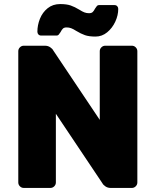

<svg xmlns="http://www.w3.org/2000/svg" viewBox="-20 -925 766 945"><path d="M70 0ZM484 -23 255 -365V-27Q255 -16 247 -8Q239 0 228 0H97Q86 0 78 -8Q70 -16 70 -27V-673Q70 -684 78 -692Q86 -700 97 -700H201Q216 -700 227 -692.5Q238 -685 242 -677L471 -335V-673Q471 -684 479 -692Q487 -700 498 -700H629Q640 -700 648 -692Q656 -684 656 -673V-27Q656 -16 648 -8Q640 0 629 0H525Q510 0 499 -7.5Q488 -15 484 -23ZM278 -767Q273 -759 269 -754.5Q265 -750 259 -750H183Q174 -750 169 -755.5Q164 -761 164 -769Q164 -801 176.5 -832.5Q189 -864 214.5 -884.5Q240 -905 276 -905Q308 -905 328 -898Q348 -891 371 -877Q385 -868 395.5 -864Q406 -860 418 -860Q430 -860 436 -865.5Q442 -871 448 -883Q453 -891 457 -895.5Q461 -900 467 -900H543Q552 -900 557 -894.5Q562 -889 562 -881Q562 -850 547.5 -818.5Q533 -787 507.5 -766Q482 -745 450 -745Q418 -745 398 -752Q378 -759 355 -773Q341 -782 330.5 -786Q320 -790 308 -790Q296 -790 290 -784.5Q284 -779 278 -767Z"/></svg>

Font: Hezaedrus
Style: Bold
Weight: 700
Designer: Hubert & Fischer
Foundry: Hubert & Fischer
Version: Version 1.10;September 3, 2019;FontCreator 11.5.0.2425 64-bi